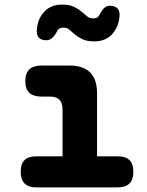

<svg xmlns="http://www.w3.org/2000/svg" viewBox="-20 -815 640 835"><path d="M493 -135Q527 -135 543.5 -118.5Q560 -102 560 -68Q560 -34 543 -17Q526 0 492 0H138Q104 0 87 -17Q70 -34 70 -68Q70 -102 86.5 -118.5Q103 -135 137 -135H252V-339Q252 -367 238.5 -381Q225 -395 197 -395H160Q125 -395 107.5 -411.5Q90 -428 90 -462Q90 -496 107.5 -513Q125 -530 160 -530H282Q342 -530 372 -500Q402 -470 402 -410V-135ZM230 -682Q218 -659 206.5 -649.5Q195 -640 182 -640Q160 -640 149.5 -650.5Q139 -661 140 -682Q142 -730 171 -762.5Q200 -795 250 -795Q282 -795 301.5 -785.5Q321 -776 334 -765Q347 -754 358 -744.5Q369 -735 385 -735Q390 -735 394.5 -736Q399 -737 402 -738.5Q405 -740 407 -742.5Q409 -745 411 -748Q423 -771 433.5 -780.5Q444 -790 457 -790Q479 -790 490 -779.5Q501 -769 500 -748Q498 -701 469 -668Q440 -635 390 -635Q358 -635 338.5 -644.5Q319 -654 306 -665Q293 -676 282 -685.5Q271 -695 255 -695Q250 -695 246 -694Q242 -693 239 -691.5Q236 -690 233.5 -687.5Q231 -685 230 -682Z"/></svg>

Font: Maple Mono ExtraBold
Style: Regular
Weight: 800
Monospace: yes
Designer: subframe7536
Version: Version 7.000